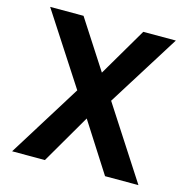

<svg xmlns="http://www.w3.org/2000/svg" viewBox="-104 -800 883 900"><g transform="rotate(15 338.0 -350.0)"><path d="M33 0 254 -355 30 -700H192L344 -465L482 -700H640L420 -349L646 0H484L331 -239L192 0Z"/></g></svg>

Font: DM Sans 16pt ExtraBold
Style: Regular
Weight: 800
Version: Version 4.004;gftools[0.9.30]